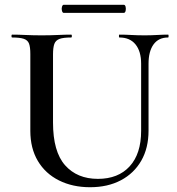

<svg xmlns="http://www.w3.org/2000/svg" viewBox="-20 -770 741 804"><path d="M571 -503Q571 -555 547.5 -584Q524 -613 480 -613Q478 -613 478 -619Q478 -625 480 -625Q505 -625 530.5 -623.5Q556 -622 586 -622Q612 -622 637.5 -623.5Q663 -625 684 -625Q686 -625 686 -619Q686 -613 684 -613Q644 -613 623 -584Q602 -555 602 -503V-223Q602 -150 571.5 -97Q541 -44 486 -15Q431 14 357 14Q284 14 227 -14.5Q170 -43 138.5 -96Q107 -149 107 -222V-544Q107 -573 101.5 -587.5Q96 -602 79.5 -607.5Q63 -613 31 -613Q28 -613 28 -619Q28 -625 31 -625Q56 -625 87.5 -623.5Q119 -622 154 -622Q191 -622 222 -623.5Q253 -625 278 -625Q281 -625 281 -619Q281 -613 278 -613Q245 -613 229 -607Q213 -601 207.5 -586Q202 -571 202 -542V-257Q202 -135 252.5 -78Q303 -21 390 -21Q475 -21 523 -73.5Q571 -126 571 -222ZM247 -716Q242 -716 239.5 -724.5Q237 -733 239.5 -741.5Q242 -750 247 -750H498Q504 -750 506 -741.5Q508 -733 506 -724.5Q504 -716 498 -716Z"/></svg>

Font: Cormorant Light SemiBold
Style: Regular
Weight: 600
Version: Version 4.000